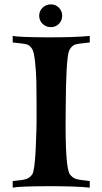

<svg xmlns="http://www.w3.org/2000/svg" viewBox="-20 -857 467 877"><path d="M213 -733Q190 -733 174.5 -748Q159 -763 159 -785Q159 -807 174.5 -822Q190 -837 213 -837Q234 -837 249 -822Q264 -807 264 -785Q264 -763 249 -748Q234 -733 213 -733ZM299 -61Q311 -45 326 -40Q341 -35 390 -30V0Q321 -7 195 -6.5Q69 -6 38 0V-30Q85 -34 100.5 -39.5Q116 -45 127 -60Q138 -75 143 -174Q148 -273 147 -348Q147 -350 147 -396Q147 -442 146 -486.5Q145 -531 140 -576Q135 -621 127 -633Q116 -650 103 -654Q90 -658 38 -663V-693H37Q68 -687 194.5 -686.5Q321 -686 390 -693V-663Q338 -658 324.5 -654Q311 -650 299 -632Q293 -623 289.5 -597Q286 -571 284 -531.5Q282 -492 281.5 -462Q281 -432 280.5 -389.5Q280 -347 280 -341Q277 -92 299 -61Z"/></svg>

Font: GFS Artemisia
Style: Bold
Weight: 700
Designer: Designed by Takis Katsoulidis.
Foundry: Designed by Takis Katsoulidis.
Version: Version 1.0